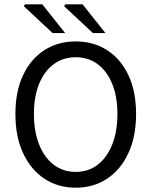

<svg xmlns="http://www.w3.org/2000/svg" viewBox="-20 -861 704 893"><path d="M332 12Q249.7 12 186.4 -29.9Q123.2 -71.8 87.4 -148.7Q51.7 -225.5 51.7 -330.8Q51.7 -436 87.4 -511.6Q123.2 -587.2 186.4 -627.7Q249.7 -668.3 332 -668.3Q414.9 -668.3 478.1 -627.7Q541.4 -587.2 577.1 -511.6Q612.9 -436 612.9 -330.8Q612.9 -225.5 577.1 -148.7Q541.4 -71.8 478.1 -29.9Q414.9 12 332 12ZM332 -61.5Q390.9 -61.5 434.2 -94.7Q477.5 -127.9 501.8 -188.6Q526.1 -249.3 526.1 -330.8Q526.1 -412.3 501.8 -471.4Q477.5 -530.4 434.2 -562.6Q390.9 -594.8 332 -594.8Q273.6 -594.8 230 -562.6Q186.4 -530.4 162.1 -471.4Q137.8 -412.3 137.8 -330.8Q137.8 -249.3 162.1 -188.6Q186.4 -127.9 230 -94.7Q273.6 -61.5 332 -61.5ZM224.8 -707.1 91.1 -831.9 96 -841H176.6L283.1 -707.1ZM412.2 -707.1 278.4 -831.9 283.4 -841H364L470.5 -707.1Z"/></svg>

Font: Source Sans 3
Style: Regular
Weight: 200
Designer: Paul D. Hunt
Foundry: Adobe
Version: Version 3.046;hotconv 1.0.118;makeotfexe 2.5.65603